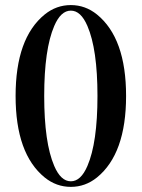

<svg xmlns="http://www.w3.org/2000/svg" viewBox="-20 -727 559 757"><path d="M156.2 -669.9Q202.1 -707 259.3 -707Q316.4 -707 362.3 -669.9Q477.1 -576.7 477.1 -348.6Q477.1 -120.6 362.3 -27.3Q316.4 9.8 259.3 9.8Q202.1 9.8 156.2 -27.3Q41.5 -120.6 41.5 -348.6Q41.5 -576.7 156.2 -669.9ZM193.8 -72.8Q219.7 -12.2 259.3 -12.2Q298.8 -12.2 324.7 -72.8Q364.3 -164.6 364.3 -348.6Q364.3 -532.7 324.7 -624.5Q298.8 -685.1 259.3 -685.1Q219.7 -685.1 193.8 -624.5Q154.3 -532.7 154.3 -348.6Q154.3 -164.6 193.8 -72.8Z"/></svg>

Font: UnifrakturMaguntia17
Style: Book
Weight: 400
Designer: j. 'mach' wust, Gerrit Ansmann, Georg Duffner, based on a font by Peter Wiegel, original typeface by Carl Albert Fahrenw
Version: Version 2017-03-19